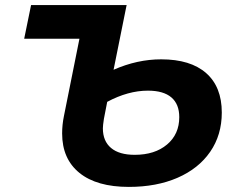

<svg xmlns="http://www.w3.org/2000/svg" viewBox="-20 -720 925 754"><path d="M851 -278Q851 -190 805.5 -124Q760 -58 677.5 -22Q595 14 486 14Q360 14 292 -41Q224 -96 224 -196Q224 -230 231 -264L292 -568H75L102 -700H478L477 -699L426 -446Q519 -487 613 -487Q728 -487 789.5 -433Q851 -379 851 -278ZM684 -260Q684 -311 653 -337.5Q622 -364 561 -364Q483 -364 401 -320L388 -253Q384 -227 384 -216Q384 -166 416 -139Q448 -112 509 -112Q588 -112 636 -152.5Q684 -193 684 -260Z"/></svg>

Font: Montserrat Alternates
Style: Bold Italic
Weight: 700
Italic angle: -11.3°
Designer: Julieta Ulanovsky
Foundry: Julieta Ulanovsky
Version: Version 7.200